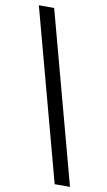

<svg xmlns="http://www.w3.org/2000/svg" viewBox="-96 -756 536 963"><g transform="rotate(10 172.0 -275.0)"><path d="M255 160 21 -710H99L333 160Z"/></g></svg>

Font: TypoPRO Source Sans Pro
Style: Regular
Weight: 600
Designer: Paul D. Hunt
Foundry: Adobe Systems Incorporated
Version: Version 2.020;PS 2.000;hotconv 1.0.86;makeotf.lib2.5.63406